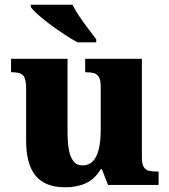

<svg xmlns="http://www.w3.org/2000/svg" viewBox="-20 -786 720 816"><path d="M257 10Q172 10 131.5 -39Q91 -88 91 -189V-407Q91 -436 86 -451.5Q81 -467 68 -473Q55 -479 30 -479H27V-536H267V-226Q267 -183 272.5 -151Q278 -119 292 -101Q306 -83 331 -83Q358 -83 375 -101Q392 -119 400 -152.5Q408 -186 408 -231V-418Q408 -446 400 -459Q392 -472 378 -475.5Q364 -479 346 -479H342V-536H583V-119Q583 -90 590.5 -77Q598 -64 612 -60.5Q626 -57 644 -57H654V0H439L413 -67H408Q383 -25 345.5 -7.5Q308 10 257 10ZM309 -606Q284 -620 254 -639.5Q224 -659 194.5 -681Q165 -703 142.5 -723Q120 -743 111 -756V-766H288Q299 -744 317 -717Q335 -690 355 -664Q375 -638 389 -619V-606Z"/></svg>

Font: Noto Serif Kannada ExtraBold
Style: Regular
Weight: 800
Version: Version 2.003